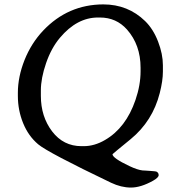

<svg xmlns="http://www.w3.org/2000/svg" viewBox="-20 -701 763 865"><path d="M613.3 -379.9V-396Q613.3 -498.5 552.2 -567.9Q503.9 -622.1 430.2 -622.1H421.4Q326.7 -622.1 250 -530.8Q210.9 -484.4 187.5 -416.3Q164.1 -348.1 164.1 -293.5V-269Q164.1 -175.8 214.8 -109.1Q265.6 -42.5 347.2 -42.5H355.5Q356.4 -42.5 356.9 -42.5Q405.8 -42.5 453.1 -70.3Q547.4 -125 590.3 -250.5Q613.3 -317.4 613.3 -379.9ZM669.4 113.3Q614.3 144 570.1 144Q525.9 144 480 122.1Q196.3 -13.7 152.1 -50.8Q107.9 -87.9 84.2 -146.2Q60.5 -204.6 60.5 -268.6V-282.7Q60.5 -355 90.8 -431.2Q121.1 -506.8 174.8 -563.5Q286.1 -680.7 445.3 -681.2Q556.6 -681.2 633.8 -606Q670.4 -570.3 692.1 -513.9Q713.9 -457.5 713.9 -406.7V-378.4Q713.9 -337.4 699.7 -281.7Q667.5 -155.3 568.8 -74.2Q486.8 -7.3 486.8 -6.3Q486.8 11.2 563.5 47.4Q599.6 64.5 622.6 66.9L633.8 67.4Q635.3 67.4 658.4 69.1Q681.6 70.8 684.1 71.8Q694.8 76.7 694.8 87.9Q694.8 99.1 669.4 113.3Z"/></svg>

Font: Averia Serif Libre
Style: Italic
Weight: 400
Italic angle: -7.90001°
Version: Version 1.002